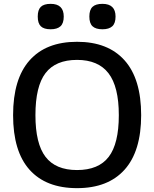

<svg xmlns="http://www.w3.org/2000/svg" viewBox="-20 -967 801 997"><path d="M243 -815Q208 -815 192 -830.5Q176 -846 176 -881Q176 -916 192 -931.5Q208 -947 243 -947Q311 -947 311 -881Q311 -846 294 -830.5Q277 -815 243 -815ZM512 -815Q477 -815 460.5 -830.5Q444 -846 444 -881Q444 -916 460.5 -931.5Q477 -947 512 -947Q580 -947 580 -881Q580 -846 563 -830.5Q546 -815 512 -815ZM380 10Q219 10 133.5 -85.5Q48 -181 48 -369Q48 -557 133.5 -653.5Q219 -750 380 -750Q541 -750 627 -653.5Q713 -557 713 -369Q713 -182 627 -86Q541 10 380 10ZM380 -84Q492 -84 544.5 -152.5Q597 -221 597 -369Q597 -517 543.5 -586.5Q490 -656 380 -656Q269 -656 216.5 -587.5Q164 -519 164 -369Q164 -221 216.5 -152.5Q269 -84 380 -84Z"/></svg>

Font: Encode Sans Normal
Style: Medium
Weight: 500
Designer: Pablo Impallari, Andres Torresi
Foundry: Pablo Impallari, Andres Torresi
Version: Version 1.000; ttfautohint (v1.00) -l 8 -r 50 -G 200 -x 14 -